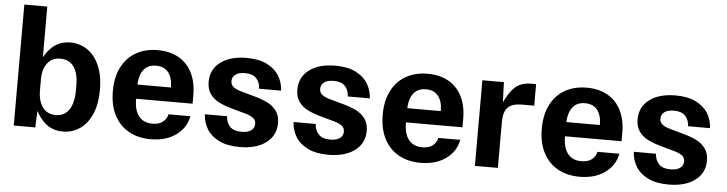

<svg xmlns="http://www.w3.org/2000/svg" viewBox="-45 -907 4230 1117"><g transform="rotate(5 2070.0 -348.0)"><path d="M166.8 -144 188.4 -120 183.4 0H57.7V-706.5H191.8V-380L166.8 -356Q193.4 -429 237.1 -469.5Q280.7 -510 344.7 -510Q398.4 -510 442.3 -481Q486.3 -452 512.6 -393.4Q539 -334.7 539 -250Q539 -165.3 512.6 -106.6Q486.3 -48 442.3 -19Q398.4 10 344.7 10Q280.7 10 237.1 -30.5Q193.4 -71 166.8 -144ZM400.2 -236.8V-263.2Q400.2 -334.3 373.2 -372.8Q346.1 -411.2 295.2 -411.2Q245.8 -411.2 218.8 -376.1Q191.8 -340.9 191.8 -283V-216.8Q191.8 -155.5 218.8 -118.8Q245.8 -82 295.2 -82Q346.1 -82 373.2 -122.2Q400.2 -162.5 400.2 -236.8Z M614.5 -250Q614.5 -333 645.1 -391.5Q675.6 -450 729.7 -480Q783.8 -510 854.8 -510Q925.6 -510 976.8 -481Q1028 -452 1055.6 -397.3Q1083.1 -342.6 1083.1 -266.5V-217.2H694.6V-300.2H949.4Q949.4 -355.9 925.1 -387.5Q900.9 -419 852.8 -419Q802.7 -419 778 -384.1Q753.3 -349.3 753.3 -286.9V-213.1Q753.3 -150.7 780.5 -115.9Q807.7 -81 860.2 -81Q898.1 -81 920.5 -98.5Q942.9 -115.9 948.9 -143.5H1076.8Q1064.1 -75.1 1005.5 -32.6Q947 10 857.5 10Q785.4 10 730.7 -20Q675.9 -50 645.2 -108.5Q614.5 -167 614.5 -250Z M1164.9 -352.2Q1164.9 -424.9 1221.3 -467.5Q1277.7 -510 1373.9 -510Q1446 -510 1493.6 -485.8Q1541.1 -461.6 1564.1 -422.9Q1587.2 -384.2 1589.5 -337.8H1460.9Q1459.9 -374.5 1438.3 -397.7Q1416.7 -421 1371.9 -421Q1335.4 -421 1316.1 -406.8Q1296.9 -392.5 1296.9 -368Q1296.9 -346.4 1312.5 -334Q1328.2 -321.5 1357.2 -313.5L1436.9 -291.3Q1483.3 -278.6 1515.5 -262.4Q1547.7 -246.3 1567.9 -218.4Q1588.1 -190.6 1588.1 -147.8Q1588.1 -75.1 1530.9 -32.5Q1473.7 10 1377.5 10Q1304 10 1256.3 -13.9Q1208.6 -37.7 1185.2 -76.6Q1161.9 -115.4 1159.6 -162.2H1288.9Q1290.9 -126.2 1312.4 -102.6Q1334 -79 1380.2 -79Q1416.7 -79 1436.4 -93.2Q1456.1 -107.5 1456.1 -132Q1456.1 -153.6 1440 -165.9Q1423.8 -178.2 1394.5 -186.5L1314.9 -208.7Q1268.4 -221.4 1236.7 -237.6Q1205 -253.7 1184.9 -281.6Q1164.9 -309.4 1164.9 -352.2Z M1682.9 -352.2Q1682.9 -424.9 1739.3 -467.5Q1795.7 -510 1891.9 -510Q1964 -510 2011.6 -485.8Q2059.1 -461.6 2082.1 -422.9Q2105.2 -384.2 2107.5 -337.8H1978.9Q1977.9 -374.5 1956.3 -397.7Q1934.7 -421 1889.9 -421Q1853.4 -421 1834.1 -406.8Q1814.9 -392.5 1814.9 -368Q1814.9 -346.4 1830.5 -334Q1846.2 -321.5 1875.2 -313.5L1954.9 -291.3Q2001.3 -278.6 2033.5 -262.4Q2065.7 -246.3 2085.9 -218.4Q2106.1 -190.6 2106.1 -147.8Q2106.1 -75.1 2048.9 -32.5Q1991.7 10 1895.5 10Q1822 10 1774.3 -13.9Q1726.6 -37.7 1703.2 -76.6Q1679.9 -115.4 1677.6 -162.2H1806.9Q1808.9 -126.2 1830.4 -102.6Q1852 -79 1898.2 -79Q1934.7 -79 1954.4 -93.2Q1974.1 -107.5 1974.1 -132Q1974.1 -153.6 1958 -165.9Q1941.8 -178.2 1912.5 -186.5L1832.9 -208.7Q1786.4 -221.4 1754.7 -237.6Q1723 -253.7 1702.9 -281.6Q1682.9 -309.4 1682.9 -352.2Z M2190.5 -250Q2190.5 -333 2221.1 -391.5Q2251.6 -450 2305.7 -480Q2359.8 -510 2430.8 -510Q2501.6 -510 2552.8 -481Q2604 -452 2631.6 -397.3Q2659.1 -342.6 2659.1 -266.5V-217.2H2270.6V-300.2H2525.4Q2525.4 -355.9 2501.1 -387.5Q2476.9 -419 2428.8 -419Q2378.7 -419 2354 -384.1Q2329.3 -349.3 2329.3 -286.9V-213.1Q2329.3 -150.7 2356.5 -115.9Q2383.7 -81 2436.2 -81Q2474.1 -81 2496.5 -98.5Q2518.9 -115.9 2524.9 -143.5H2652.8Q2640.1 -75.1 2581.5 -32.6Q2523 10 2433.5 10Q2361.4 10 2306.7 -20Q2251.9 -50 2221.2 -108.5Q2190.5 -167 2190.5 -250Z M2750.7 -500H2876.4L2881.4 -359.7L2865.8 -350.7Q2892 -410.5 2915.3 -443.2Q2938.7 -475.9 2967 -490.5Q2995.3 -505 3037 -505H3064V-379H2993.5Q2935.6 -379 2910.2 -353.4Q2884.8 -327.9 2884.8 -267V0H2750.7Z M3119.5 -250Q3119.5 -333 3150.1 -391.5Q3180.6 -450 3234.7 -480Q3288.8 -510 3359.8 -510Q3430.6 -510 3481.8 -481Q3533 -452 3560.6 -397.3Q3588.1 -342.6 3588.1 -266.5V-217.2H3199.6V-300.2H3454.4Q3454.4 -355.9 3430.1 -387.5Q3405.9 -419 3357.8 -419Q3307.7 -419 3283 -384.1Q3258.3 -349.3 3258.3 -286.9V-213.1Q3258.3 -150.7 3285.5 -115.9Q3312.7 -81 3365.2 -81Q3403.1 -81 3425.5 -98.5Q3447.9 -115.9 3453.9 -143.5H3581.8Q3569.1 -75.1 3510.5 -32.6Q3452 10 3362.5 10Q3290.4 10 3235.7 -20Q3180.9 -50 3150.2 -108.5Q3119.5 -167 3119.5 -250Z M3669.9 -352.2Q3669.9 -424.9 3726.3 -467.5Q3782.7 -510 3878.9 -510Q3951 -510 3998.6 -485.8Q4046.1 -461.6 4069.1 -422.9Q4092.2 -384.2 4094.5 -337.8H3965.9Q3964.9 -374.5 3943.3 -397.7Q3921.7 -421 3876.9 -421Q3840.4 -421 3821.1 -406.8Q3801.9 -392.5 3801.9 -368Q3801.9 -346.4 3817.5 -334Q3833.2 -321.5 3862.2 -313.5L3941.9 -291.3Q3988.3 -278.6 4020.5 -262.4Q4052.7 -246.3 4072.9 -218.4Q4093.1 -190.6 4093.1 -147.8Q4093.1 -75.1 4035.9 -32.5Q3978.7 10 3882.5 10Q3809 10 3761.3 -13.9Q3713.6 -37.7 3690.2 -76.6Q3666.9 -115.4 3664.6 -162.2H3793.9Q3795.9 -126.2 3817.4 -102.6Q3839 -79 3885.2 -79Q3921.7 -79 3941.4 -93.2Q3961.1 -107.5 3961.1 -132Q3961.1 -153.6 3945 -165.9Q3928.8 -178.2 3899.5 -186.5L3819.9 -208.7Q3773.4 -221.4 3741.7 -237.6Q3710 -253.7 3689.9 -281.6Q3669.9 -309.4 3669.9 -352.2Z"/></g></svg>

Font: TASA Orbiter VF Text
Style: Regular
Weight: 400
Designer: Weizhong Zhang
Foundry: 本地遙控
Version: Version 1.001;Glyphs 3.2 (3192)